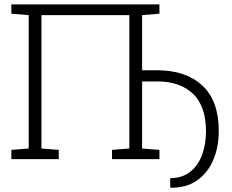

<svg xmlns="http://www.w3.org/2000/svg" viewBox="-20 -731 1066 882"><path d="M765.1 131.3 762.2 130.4 761.7 87.4Q815.9 87.4 852.5 59.1Q889.2 30.8 907.7 -18.1Q926.3 -66.9 926.3 -129.4Q925.8 -243.2 866.7 -300Q807.6 -356.9 702.6 -356.9H632.8V-48.8L712.4 -42.5V0H494.6V-42.5L574.2 -48.8V-661.6H170.4V-48.8L250 -42.5V0H32.2V-42.5L111.8 -48.8V-661.6L32.2 -668V-710.9H712.4V-668L632.8 -661.6V-408.2H702.6Q834 -408.2 909.4 -338.1Q984.9 -268.1 984.9 -129.4Q984.9 -55.2 959.5 4.2Q934.1 63.5 885 97.9Q835.9 132.3 765.1 131.3Z"/></svg>

Font: Roboto Slab Light
Style: Regular
Weight: 300
Designer: Google
Version: Version 2.000; ttfautohint (v1.8.1.43-b0c9)